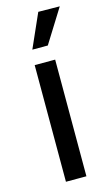

<svg xmlns="http://www.w3.org/2000/svg" viewBox="-111 -737 446 779"><g transform="rotate(-15 112.5 -347.5)"><path d="M151 0H65V-490H151ZM72 -553H137L225 -694L135 -695Z"/></g></svg>

Font: Gemunu Libre ExtraLight Medium
Style: Regular
Weight: 500
Version: Version 1.100